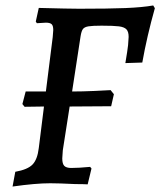

<svg xmlns="http://www.w3.org/2000/svg" viewBox="-20 -671 587 703"><path d="M547 -641Q518 -538 501 -442L439 -440Q447 -487 449 -506Q451 -530 451 -536Q451 -555 443 -563.5Q435 -572 415.5 -574.5Q396 -577 352 -577Q318 -577 303.5 -574.5Q289 -572 283.5 -564.5Q278 -557 275 -538L244 -336Q281 -336 326 -338Q371 -340 385 -341L397 -326L387 -282L235 -281L210 -121Q208 -97 208 -91Q208 -71 215.5 -63.5Q223 -56 241 -56Q268 -56 310 -60L315 -54L301 4Q285 3 256 3Q195 0 164 0Q110 0 26 12L36 -42Q81 -50 99 -68.5Q117 -87 122 -129L141 -281L70 -280L62 -290L74 -336H148L173 -535Q175 -555 175 -561Q175 -577 169 -582.5Q163 -588 148 -588L115 -586L111 -592L122 -642Q233 -639 270 -639Q378 -639 439.5 -641.5Q501 -644 541 -651Z"/></svg>

Font: Alegreya SC Medium
Style: Italic
Weight: 500
Italic angle: -7°
Designer: Juan Pablo del Peral
Foundry: Huerta Tipografica
Version: Version 2.007; ttfautohint (v1.6)